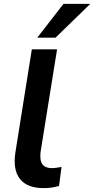

<svg xmlns="http://www.w3.org/2000/svg" viewBox="-20 -959 485 989"><path d="M205 10Q120 10 83 -37Q46 -84 59 -172L144 -705H274L189 -176Q186 -148 190.5 -130Q195 -112 209.5 -102.5Q224 -93 247 -93Q260 -93 272 -95Q284 -97 297 -99L284 -1Q266 4 246.5 7Q227 10 205 10ZM172 -765 307 -939H445L266 -765Z"/></svg>

Font: Nunito Sans 10pt
Style: Bold Italic
Weight: 700
Italic angle: -9°
Designer: Vernon Adams
Foundry: Vernon Adams
Version: Version 3.101;gftools[0.9.27]